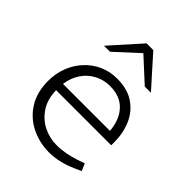

<svg xmlns="http://www.w3.org/2000/svg" viewBox="-208 -848 971 971"><g transform="rotate(45 277.0 -362.5)"><path d="M311 7Q243 7 183.5 -22Q124 -51 88 -107.5Q52 -164 52 -246Q52 -300 70 -346Q88 -392 120.5 -427Q153 -462 196.5 -481.5Q240 -501 291 -501Q365 -501 413 -468.5Q461 -436 484.5 -382Q508 -328 508 -263V-241H114Q115 -178 143.5 -134.5Q172 -91 216.5 -68.5Q261 -46 313 -46Q345 -46 376 -52Q407 -58 438 -68L478 -82L495 -43L456 -26Q423 -11 385.5 -2Q348 7 311 7ZM116 -288H452Q446 -362 405.5 -405.5Q365 -449 292 -449Q248 -449 210.5 -429.5Q173 -410 148 -374Q123 -338 116 -288ZM418 -571 283 -695 270 -732H318L462 -571ZM126 -571 270 -732H318L304 -695L169 -571Z"/></g></svg>

Font: REM ExtraLight
Style: Regular
Weight: 250
Designer: Octavio Pardo
Foundry: Ashler Design
Version: Version 1.005;gftools[0.9.28]